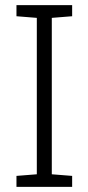

<svg xmlns="http://www.w3.org/2000/svg" viewBox="-20 -731 346 751"><path d="M44.4 -667.5V-710.9H262.2V-667.5L182.6 -661.1V-49.3L262.2 -43V0H44.4V-43L124 -49.3V-661.1Z"/></svg>

Font: TypoPRO Roboto Slab
Style: Light
Weight: 300
Designer: Google
Version: Version 1.100263; 2013; ttfautohint (v0.94.20-1c74) -l 8 -r 